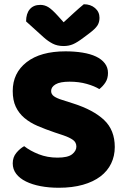

<svg xmlns="http://www.w3.org/2000/svg" viewBox="-20 -867 591 905"><path d="M251 -124Q300 -124 320 -140Q340 -156 340 -176Q340 -196 324 -207.5Q308 -219 279 -229L237 -243Q193 -258 157 -273.5Q121 -289 95 -311Q69 -333 54.5 -363.5Q40 -394 40 -438Q40 -523 105.5 -574Q171 -625 289 -625Q332 -625 369 -619Q406 -613 432.5 -600.5Q459 -588 474 -568.5Q489 -549 489 -523Q489 -497 477 -478.5Q465 -460 448 -447Q426 -461 389 -471.5Q352 -482 308 -482Q263 -482 242 -469.5Q221 -457 221 -438Q221 -423 234 -413.5Q247 -404 273 -396L326 -379Q420 -349 470.5 -301.5Q521 -254 521 -174Q521 -132 504 -96.5Q487 -61 453.5 -35.5Q420 -10 370.5 4Q321 18 257 18Q211 18 171.5 10.5Q132 3 102.5 -11.5Q73 -26 56.5 -47.5Q40 -69 40 -97Q40 -126 57 -146.5Q74 -167 94 -178Q122 -156 162.5 -140Q203 -124 251 -124ZM280 -762Q305 -785 329 -807Q353 -829 375 -847Q407 -847 428 -829Q449 -811 449 -783Q449 -762 439 -746.5Q429 -731 401 -710L373 -689Q344 -667 324 -658.5Q304 -650 280 -650Q250 -650 228 -661.5Q206 -673 186 -691L103 -766Q103 -803 120.5 -823.5Q138 -844 170 -844Q190 -844 207.5 -833.5Q225 -823 253 -792Z"/></svg>

Font: Baloo Bhaina 2 ExtraBold
Style: Regular
Weight: 800
Designer: Yesha Goshar, Manish Minz, Shuchita Grover and Ek Type
Foundry: Ek Type
Version: Version 1.640;hotconv 1.0.111;makeotfexe 2.5.65597; ttfautoh